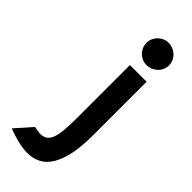

<svg xmlns="http://www.w3.org/2000/svg" viewBox="-345 -649 757 757"><g transform="rotate(45 34.0 -270.5)"><path d="M-111 55 -97 60C-5 93 79 96 115 -8C128 -43 135 -90 135 -153V-451H42V-153C42 -46 29 -9 -16 -9C-25 -9 -39 -12 -50 -14ZM26 -559C26 -525 54 -497 88 -497C122 -497 152 -524 152 -559C152 -594 122 -621 88 -621C54 -621 26 -593 26 -559Z"/></g></svg>

Font: Charger Sport
Style: Bd
Weight: 700
Designer: Jasper
Foundry: Cannot Into Space Fonts
Version: Version 1.1